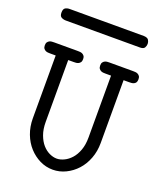

<svg xmlns="http://www.w3.org/2000/svg" viewBox="-149 -892 822 994"><g transform="rotate(20 262.5 -395.0)"><path d="M27 -769Q27 -789 37 -795Q47 -801 61 -801H470Q490 -800 496 -790Q502 -780 502 -769Q502 -758 496 -748Q490 -738 470 -738H63Q49 -738 38 -744Q27 -750 27 -769ZM4 -581Q4 -592 8.5 -598Q13 -604 19 -607Q25 -610 32 -610.5Q39 -611 45 -611H174Q180 -611 187 -610.5Q194 -610 200 -607Q206 -604 210.5 -598Q215 -592 215 -581Q215 -569 210.5 -563Q206 -557 200 -554Q194 -551 187 -550.5Q180 -550 174 -550H144V-209Q144 -169 155 -139Q166 -109 183 -89.5Q200 -70 221 -60Q242 -50 262 -50Q281 -50 302 -60Q323 -70 340.5 -89.5Q358 -109 369 -139Q380 -169 380 -209V-550H350Q344 -550 337 -550.5Q330 -551 324 -554Q318 -557 313.5 -563Q309 -569 309 -581Q309 -592 313.5 -598Q318 -604 324 -607Q330 -610 337 -610.5Q344 -611 350 -611H479Q485 -611 492 -610.5Q499 -610 505 -607Q511 -604 515.5 -598Q520 -592 520 -581Q520 -569 516 -563Q512 -557 505.5 -554Q499 -551 492 -550.5Q485 -550 479 -550H449V-204Q449 -158 434 -118.5Q419 -79 393 -50.5Q367 -22 333 -5.5Q299 11 262 11Q224 11 190.5 -5.5Q157 -22 131 -50.5Q105 -79 90 -118.5Q75 -158 75 -204V-550H45Q39 -550 32 -550.5Q25 -551 19 -554Q13 -557 8.5 -563Q4 -569 4 -581Z"/></g></svg>

Font: CMU Typewriter Custom
Style: Regular
Weight: 500
Monospace: yes
Version: Version 0.7.0